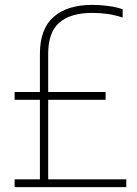

<svg xmlns="http://www.w3.org/2000/svg" viewBox="-20 -769 564 789"><path d="M40 0V-32H144V-359H40V-391H144V-548Q144 -649.5 200 -699.2Q256 -749 360 -749Q390 -749 424.2 -744.5Q458.5 -740 484 -731V-697Q452 -707.5 421.2 -711.8Q390.5 -716 359 -716Q270 -716 224 -676.2Q178 -636.5 178 -548V-391H414V-359H178V-32H499V0Z"/></svg>

Font: Encode Sans Cnd Th
Style: Regular
Weight: 100
Width: 3
Designer: Multiple Designers
Foundry: Impallari Type
Version: Version 3.002; ttfautohint (v1.8.3) -l 8 -r 50 -G 200 -x 14 